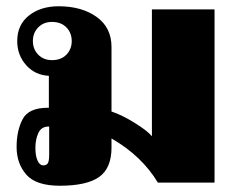

<svg xmlns="http://www.w3.org/2000/svg" viewBox="-20 -583 759 613"><path d="M33 -114Q33 -165 52 -202Q71 -239 133 -239H136V-341Q92 -343 63.5 -375Q35 -407 35 -452Q35 -504 72.5 -533.5Q110 -563 167 -563Q241 -563 288.5 -529Q336 -495 336 -433V-227Q369 -216 409.5 -191Q450 -166 465 -148V-553H665V0H484Q433 -85 336 -141V-112Q336 -46 296.5 -18Q257 10 171 10Q95 10 64 -25.5Q33 -61 33 -114ZM209 -452Q209 -478 192 -495.5Q175 -513 146 -513Q119 -513 102 -495.5Q85 -478 85 -452Q85 -426 102 -408.5Q119 -391 146 -391Q175 -391 192 -408.5Q209 -426 209 -452ZM137 -90V-179H135Q112 -179 102.5 -158.5Q93 -138 93 -111Q93 -85 100 -70Q107 -55 118 -55Q128 -55 132.5 -61.5Q137 -68 137 -90Z"/></svg>

Font: Taviraj Black
Style: Regular
Weight: 900
Designer: Katatrad Team
Foundry: CadsonDemak
Version: Version 1.030